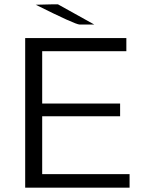

<svg xmlns="http://www.w3.org/2000/svg" viewBox="-20 -872 667 892"><path d="M146 -850 229 -852H249L418 -758H350Q330 -758 146 -850ZM97 0V-695H567V-634H176V-391H538V-332H176V-63H582V0Z"/></svg>

Font: Coval
Style: ExtraLight
Weight: 250
Foundry: Context Ltd
Version: Version 001.000